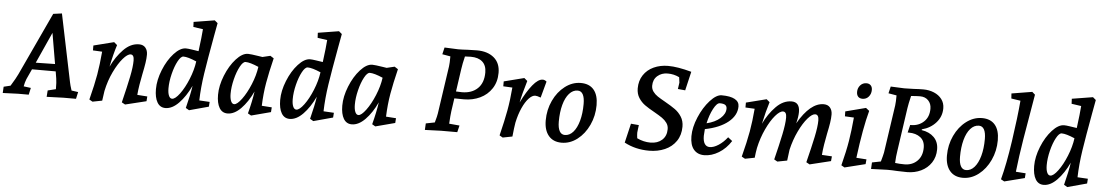

<svg xmlns="http://www.w3.org/2000/svg" viewBox="-38 -1196 9400 1638"><g transform="rotate(5 4662.0 -377.5)"><path d="M4 -49 62 -63Q105 -133 120 -166L371 -705L445 -715L565 -135Q569 -113 584 -67L641 -59L628 0H521Q495 0 377 5L381 -50L450 -67Q450 -128 445 -157L435 -218H232L192 -131Q180 -101 174 -67L236 -59L223 0H131Q109 0 1 5ZM424 -280 379 -543 259 -277Z M815 -420 736 -424V-466L910 -510L937 -487Q911 -407 889 -298Q930 -385 991 -447.5Q1052 -510 1124 -510Q1160 -510 1179 -487Q1198 -464 1198 -428Q1198 -396 1192 -356.5Q1186 -317 1174 -260Q1165 -216 1157 -167.5Q1149 -119 1146 -79L1232 -73L1229 -32L1049 12L1020 -4Q1054 -143 1071.5 -228.5Q1089 -314 1089 -368Q1089 -418 1060 -418Q1033 -418 994.5 -373.5Q956 -329 919.5 -253.5Q883 -178 864 -88Q856 -38 852 -4L770 12L742 -4Q776 -137 790.5 -222Q805 -307 815 -420Z M1300 -142Q1300 -220 1335 -307Q1370 -394 1423 -452Q1476 -510 1525 -510Q1542 -510 1574.5 -505Q1607 -500 1634 -496Q1651 -625 1655 -686L1572 -698L1570 -741L1749 -770L1775 -748L1754 -634Q1717 -431 1698.5 -310Q1680 -189 1677 -78L1766 -73L1763 -32L1597 13L1568 -4Q1598 -121 1609 -197Q1565 -104 1508.5 -46Q1452 12 1394 12Q1348 12 1324 -29Q1300 -70 1300 -142ZM1444 -72Q1471 -72 1509.5 -124Q1548 -176 1580 -254.5Q1612 -333 1622 -407Q1548 -439 1510 -439Q1488 -439 1463.5 -394Q1439 -349 1422.5 -282.5Q1406 -216 1406 -158Q1406 -119 1416 -95.5Q1426 -72 1444 -72Z M1832 -140Q1832 -218 1867 -305.5Q1902 -393 1955 -451.5Q2008 -510 2057 -510Q2079 -510 2149 -499L2181 -494L2248 -510L2278 -491Q2248 -369 2232 -277Q2216 -185 2212 -79L2298 -73L2295 -32L2128 12L2100 -4Q2128 -110 2140 -195Q2097 -103 2040.5 -45.5Q1984 12 1926 12Q1880 12 1856 -28.5Q1832 -69 1832 -140ZM1976 -72Q2001 -72 2040 -124.5Q2079 -177 2111.5 -255.5Q2144 -334 2154 -407Q2080 -439 2042 -439Q2020 -439 1995.5 -394Q1971 -349 1954.5 -282.5Q1938 -216 1938 -158Q1938 -119 1948 -95.5Q1958 -72 1976 -72Z M2364 -142Q2364 -220 2399 -307Q2434 -394 2487 -452Q2540 -510 2589 -510Q2606 -510 2638.5 -505Q2671 -500 2698 -496Q2715 -625 2719 -686L2636 -698L2634 -741L2813 -770L2839 -748L2818 -634Q2781 -431 2762.5 -310Q2744 -189 2741 -78L2830 -73L2827 -32L2661 13L2632 -4Q2662 -121 2673 -197Q2629 -104 2572.5 -46Q2516 12 2458 12Q2412 12 2388 -29Q2364 -70 2364 -142ZM2508 -72Q2535 -72 2573.5 -124Q2612 -176 2644 -254.5Q2676 -333 2686 -407Q2612 -439 2574 -439Q2552 -439 2527.5 -394Q2503 -349 2486.5 -282.5Q2470 -216 2470 -158Q2470 -119 2480 -95.5Q2490 -72 2508 -72Z M2896 -140Q2896 -218 2931 -305.5Q2966 -393 3019 -451.5Q3072 -510 3121 -510Q3143 -510 3213 -499L3245 -494L3312 -510L3342 -491Q3312 -369 3296 -277Q3280 -185 3276 -79L3362 -73L3359 -32L3192 12L3164 -4Q3192 -110 3204 -195Q3161 -103 3104.5 -45.5Q3048 12 2990 12Q2944 12 2920 -28.5Q2896 -69 2896 -140ZM3040 -72Q3065 -72 3104 -124.5Q3143 -177 3175.5 -255.5Q3208 -334 3218 -407Q3144 -439 3106 -439Q3084 -439 3059.5 -394Q3035 -349 3018.5 -282.5Q3002 -216 3002 -158Q3002 -119 3012 -95.5Q3022 -72 3040 -72Z M3619 -51 3695 -66Q3712 -126 3714 -144L3774 -553Q3778 -580 3778 -639L3708 -651L3722 -710Q3820 -705 3839 -705Q3875 -705 3920 -708L4000 -710Q4091 -710 4145.5 -664.5Q4200 -619 4200 -535Q4200 -457 4162.5 -400Q4125 -343 4062.5 -313.5Q4000 -284 3926 -284L3843 -285L3827 -174Q3822 -138 3818 -66L3907 -58L3893 0H3755Q3734 0 3616 5ZM3902 -343Q3987 -343 4037 -391Q4087 -439 4087 -528Q4087 -588 4052 -619.5Q4017 -651 3953 -651L3902 -649Q3886 -584 3880 -539L3852 -345Q3877 -344 3902 -343Z M4328 -420 4250 -424V-466L4423 -510L4450 -487Q4414 -368 4401 -299Q4448 -395 4495 -452.5Q4542 -510 4581 -510Q4598 -510 4614 -496L4576 -356Q4545 -368 4529 -368Q4503 -368 4474 -337Q4445 -306 4420 -250.5Q4395 -195 4380 -124Q4373 -84 4365 -4L4283 12L4255 -4Q4287 -134 4303 -222Q4319 -310 4328 -420Z M4636 -166Q4636 -257 4673 -336Q4710 -415 4772.5 -462.5Q4835 -510 4907 -510Q4980 -510 5018.5 -464.5Q5057 -419 5057 -333Q5057 -242 5020 -162.5Q4983 -83 4921 -35.5Q4859 12 4787 12Q4715 12 4675.5 -35Q4636 -82 4636 -166ZM4946 -334Q4946 -387 4931 -415Q4916 -443 4886 -443Q4845 -443 4813.5 -407.5Q4782 -372 4765 -309Q4748 -246 4748 -165Q4748 -112 4763.5 -84Q4779 -56 4809 -56Q4849 -56 4880 -91Q4911 -126 4928.5 -189Q4946 -252 4946 -334Z M5324 -36 5363 -201 5431 -195Q5430 -186 5427 -165Q5424 -144 5423 -130Q5423 -110 5427 -82Q5483 -55 5542 -55Q5603 -55 5641 -89Q5679 -123 5679 -182Q5679 -212 5662.5 -235Q5646 -258 5621.5 -275Q5597 -292 5553 -317Q5502 -345 5470 -368Q5438 -391 5416 -425.5Q5394 -460 5394 -507Q5394 -572 5426 -620.5Q5458 -669 5513.5 -694.5Q5569 -720 5637 -720Q5717 -720 5837 -687L5799 -525L5736 -531Q5744 -582 5744 -586Q5744 -594 5738 -632Q5692 -655 5638 -655Q5586 -655 5550.5 -624Q5515 -593 5515 -540Q5515 -512 5531 -490Q5547 -468 5571 -452Q5595 -436 5638 -412Q5691 -382 5724 -358.5Q5757 -335 5780 -299Q5803 -263 5803 -214Q5803 -142 5767.5 -90Q5732 -38 5671 -11.5Q5610 15 5537 15Q5419 15 5324 -36Z M5886 -140Q5886 -216 5923 -303.5Q5960 -391 6014 -450.5Q6068 -510 6113 -510Q6187 -510 6225.5 -489Q6264 -468 6264 -428Q6264 -351 6192.5 -293Q6121 -235 5995 -210Q5991 -170 5991 -152Q5991 -107 6006 -84Q6021 -61 6049 -61Q6083 -61 6124 -87.5Q6165 -114 6199 -158L6236 -129Q6194 -63 6132.5 -25.5Q6071 12 6008 12Q5951 12 5918.5 -26.5Q5886 -65 5886 -140ZM6164 -400Q6164 -421 6150 -431Q6136 -441 6103 -441Q6078 -441 6049.5 -387.5Q6021 -334 6005 -261Q6077 -278 6120.5 -316.5Q6164 -355 6164 -400Z M6403 -420 6324 -424V-466L6498 -510L6525 -487Q6500 -409 6476 -298Q6517 -384 6578.5 -447Q6640 -510 6712 -510Q6782 -510 6782 -425Q6782 -385 6767 -327Q6872 -510 6987 -510Q7023 -510 7042 -487Q7061 -464 7061 -428Q7061 -396 7055 -357Q7049 -318 7037 -262Q7028 -218 7020 -168.5Q7012 -119 7009 -78L7095 -73L7091 -32L6911 12L6882 -4Q6915 -135 6934 -225Q6953 -315 6953 -368Q6953 -418 6922 -418Q6896 -418 6858.5 -375Q6821 -332 6785.5 -258Q6750 -184 6730 -98Q6724 -51 6718 -4L6635 12L6607 -4Q6639 -132 6658 -223.5Q6677 -315 6677 -368Q6677 -418 6647 -418Q6619 -418 6580.5 -373Q6542 -328 6506.5 -252Q6471 -176 6452 -89Q6444 -46 6440 -4L6358 12L6329 -4Q6363 -135 6378.5 -223.5Q6394 -312 6403 -420Z M7253 -419 7176 -423 7175 -465 7349 -510 7378 -487Q7337 -338 7304 -79L7391 -73L7387 -32L7210 12L7182 -4Q7214 -129 7228.5 -218Q7243 -307 7253 -419ZM7261 -640Q7261 -673 7282 -696.5Q7303 -720 7335 -720Q7358 -720 7371.5 -706Q7385 -692 7385 -667Q7385 -633 7364.5 -609Q7344 -585 7312 -585Q7287 -585 7274 -599.5Q7261 -614 7261 -640Z M7440 -51 7515 -66Q7530 -118 7535 -144L7595 -553Q7599 -584 7599 -639L7529 -651L7543 -710Q7641 -705 7660 -705L7740 -707Q7787 -710 7822 -710Q7872 -710 7914 -692.5Q7956 -675 7981 -642Q8006 -609 8006 -564Q8006 -493 7959 -440.5Q7912 -388 7840 -370L7838 -363Q7905 -353 7944.5 -313.5Q7984 -274 7984 -210Q7984 -145 7951.5 -96Q7919 -47 7864.5 -21Q7810 5 7745 5L7661 3Q7616 0 7576 0Q7555 0 7437 5ZM7717 -59Q7784 -59 7826.5 -101Q7869 -143 7869 -215Q7869 -273 7830.5 -302.5Q7792 -332 7732 -332H7721L7737 -398H7744Q7809 -398 7853 -439Q7897 -480 7897 -551Q7897 -594 7870.5 -621.5Q7844 -649 7800 -649Q7775 -649 7723 -645Q7706 -574 7701 -539L7648 -174Q7639 -119 7637 -64Q7674 -59 7717 -59Z M8072 -166Q8072 -257 8109 -336Q8146 -415 8208.5 -462.5Q8271 -510 8343 -510Q8416 -510 8454.5 -464.5Q8493 -419 8493 -333Q8493 -242 8456 -162.5Q8419 -83 8357 -35.5Q8295 12 8223 12Q8151 12 8111.5 -35Q8072 -82 8072 -166ZM8382 -334Q8382 -387 8367 -415Q8352 -443 8322 -443Q8281 -443 8249.5 -407.5Q8218 -372 8201 -309Q8184 -246 8184 -165Q8184 -112 8199.5 -84Q8215 -56 8245 -56Q8285 -56 8316 -91Q8347 -126 8364.5 -189Q8382 -252 8382 -334Z M8656 -686 8577 -698 8574 -741 8750 -770 8775 -748Q8733 -506 8709 -359.5Q8685 -213 8670 -79L8754 -73L8751 -32L8578 12L8549 -4Q8584 -133 8614 -338Q8644 -543 8656 -686Z M8821 -142Q8821 -220 8856 -307Q8891 -394 8944 -452Q8997 -510 9046 -510Q9063 -510 9095.5 -505Q9128 -500 9155 -496Q9172 -625 9176 -686L9093 -698L9091 -741L9270 -770L9296 -748L9275 -634Q9238 -431 9219.5 -310Q9201 -189 9198 -78L9287 -73L9284 -32L9118 13L9089 -4Q9119 -121 9130 -197Q9086 -104 9029.5 -46Q8973 12 8915 12Q8869 12 8845 -29Q8821 -70 8821 -142ZM8965 -72Q8992 -72 9030.5 -124Q9069 -176 9101 -254.5Q9133 -333 9143 -407Q9069 -439 9031 -439Q9009 -439 8984.5 -394Q8960 -349 8943.5 -282.5Q8927 -216 8927 -158Q8927 -119 8937 -95.5Q8947 -72 8965 -72Z"/></g></svg>

Font: Andada Pro SemiBold
Style: Italic
Weight: 600
Italic angle: -6.99998°
Designer: Carolina Giovagnoli
Foundry: Huerta Tipografica
Version: Version 3.005